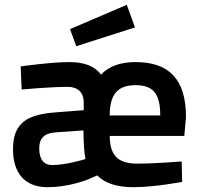

<svg xmlns="http://www.w3.org/2000/svg" viewBox="-20 -768 833 798"><path d="M297 -576 541 -654 507 -748 271 -647ZM436 -288C436 -376 469 -414 543 -414C616 -414 646 -380 646 -288H436ZM197 -82C162 -82 143 -106 143 -151C143 -196 167 -215 212 -218L327 -226C327 -182 329 -142 335 -107C331 -105 252 -82 197 -82ZM550 -88C467 -88 437 -125 436 -203H746L753 -282C753 -438 683 -510 543 -510C483 -510 434 -494 400 -458C373 -494 329 -510 268 -510C193 -510 66 -492 66 -492L70 -396C70 -396 188 -407 262 -407C302 -407 328 -385 328 -342V-310L211 -301C96 -292 34 -260 34 -148C34 -49 83 10 177 10C261 10 332 -16 357 -27L384 -39C417 -6 466 10 535 10C622 10 737 -12 737 -12L735 -97C735 -97 629 -88 550 -88Z"/></svg>

Font: RazerF5 SemiBold
Style: Regular
Weight: 600
Foundry: Razer Inc.
Version: Version 2